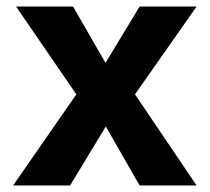

<svg xmlns="http://www.w3.org/2000/svg" viewBox="-20 -566 640 586"><path d="M194 0 303 -180 406 0H580L392 -278L580 -546H406L302 -374L203 -546H29L213 -278L20 0Z"/></svg>

Font: Noto Sans Mono UI
Style: Bold
Weight: 700
Designer: Monotype Design team
Foundry: Monotype Imaging Inc.
Version: 1.000